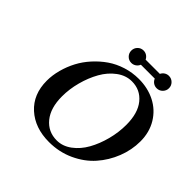

<svg xmlns="http://www.w3.org/2000/svg" viewBox="-201 -990 1189 1189"><g transform="rotate(45 393.5 -395.5)"><path d="M486.8 -617.2Q434.6 -617.2 388.4 -583Q342.3 -548.8 311.8 -494.6Q281.2 -440.4 263.7 -374.8Q246.1 -309.1 246.1 -245.1Q246.1 -143.6 293 -86.2Q339.8 -28.8 416 -28.8Q467.3 -28.8 512.7 -62.5Q558.1 -96.2 588.1 -149.9Q618.2 -203.6 635.5 -269.8Q652.8 -335.9 652.8 -401.9Q652.8 -504.9 606.7 -561Q560.5 -617.2 486.8 -617.2ZM389.2 12.2Q265.6 12.2 188.2 -57.9Q110.8 -127.9 110.8 -247.1Q110.8 -295.4 124.3 -345.2Q137.7 -395 161.6 -440.4Q185.5 -485.8 221.7 -525.6Q257.8 -565.4 300.5 -595Q343.3 -624.5 396.7 -641.4Q450.2 -658.2 506.8 -658.2Q585.4 -658.2 648.9 -626Q712.4 -593.8 749.8 -532.5Q787.1 -471.2 787.1 -391.1Q787.1 -316.4 758.8 -244.4Q730.5 -172.4 680.2 -115.2Q629.9 -58.1 553.7 -22.9Q477.5 12.2 389.2 12.2ZM402.8 -803.2Q418.9 -803.2 431.9 -794.7Q444.8 -786.1 451.7 -772H576.2Q583 -786.1 595.9 -794.7Q608.9 -803.2 625 -803.2Q647.5 -803.2 663.3 -787.4Q679.2 -771.5 679.2 -749Q679.2 -726.6 663.3 -710.7Q647.5 -694.8 625 -694.8Q607.9 -694.8 594.2 -704.3Q580.6 -713.9 574.7 -729H453.1Q447.3 -713.9 433.6 -704.3Q419.9 -694.8 402.8 -694.8Q380.4 -694.8 364.7 -710.7Q349.1 -726.6 349.1 -749Q349.1 -771.5 364.7 -787.4Q380.4 -803.2 402.8 -803.2Z"/></g></svg>

Font: Linux Libertine G
Style: Bold Italic
Weight: 700
Italic angle: -11.5°
Designer: Philipp H. Poll
Foundry: Philipp H. Poll
Version: Version 4.1.0